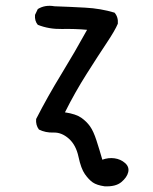

<svg xmlns="http://www.w3.org/2000/svg" viewBox="-20 -526 540 677"><path d="M348.6 130.9Q321.3 127 307.1 117.2Q293 107.4 279.3 87.9Q265.6 68.4 256.8 26.9Q248 -14.6 222.7 -37.1Q197.3 -59.6 168.9 -58.6Q140.6 -57.6 117.2 -69.3Q105.5 -85 107.4 -106.4Q148.4 -186.5 196.3 -264.6Q244.1 -342.8 287.1 -420.9Q244.1 -424.8 198.2 -423.8Q152.3 -422.9 113.3 -438.5Q101.6 -452.1 103.5 -473.6L113.3 -494.1Q138.7 -509.8 171.9 -503.9Q226.6 -502 280.8 -499Q335 -496.1 383.8 -481.4Q397.5 -465.8 395.5 -442.4Q385.7 -418.9 356.4 -375Q327.1 -331.1 285.6 -265.6Q244.1 -200.2 209 -129.9Q248 -124 266.6 -110.8Q285.2 -97.7 297.4 -80.6Q309.6 -63.5 320.3 -30.3Q331.1 2.9 340.8 37.1Q362.3 29.3 383.8 32.2Q405.3 35.2 420.9 48.8Q436.5 62.5 432.1 81.1Q427.7 99.6 407.7 116.2Q387.7 132.8 348.6 130.9Z"/></svg>

Font: JasonHandwriting1
Style: Regular
Weight: 400
Version: Version 1.48.20